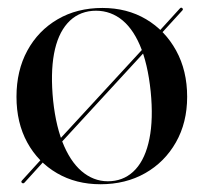

<svg xmlns="http://www.w3.org/2000/svg" viewBox="-20 -465 525 495"><path d="M36.5 6.5Q35 5 35 3.5Q35 2 36.5 0.5L106.5 -76.5L119 -90L358.5 -350L367 -359L444 -443.5Q445.5 -445 446.8 -445.2Q448 -445.5 450 -444Q451.5 -442.5 451.5 -441Q451.5 -439.5 450 -438L372 -352.5L364.5 -344L123.5 -82L111.5 -69.5L43 6Q40 9 36.5 6.5ZM244 -444.5Q307.5 -444.5 356.5 -415.5Q405.5 -386.5 434 -334.8Q462.5 -283 462.5 -215.5Q462.5 -149 433.5 -98Q404.5 -47 354.2 -18.5Q304 10 239 10Q176 10 127 -18.5Q78 -47 50.2 -97.8Q22.5 -148.5 22.5 -215.5Q22.5 -283 50.5 -334.5Q78.5 -386 128.5 -415.2Q178.5 -444.5 244 -444.5ZM267 2Q304.5 -1 329.8 -28.8Q355 -56.5 365.2 -107.2Q375.5 -158 368.5 -229Q361 -301.5 340.5 -348.8Q320 -396 288.8 -418Q257.5 -440 218 -437Q179 -433.5 153.8 -405Q128.5 -376.5 119.2 -326Q110 -275.5 117 -205.5Q124.5 -135.5 145.5 -88Q166.5 -40.5 197.8 -17.8Q229 5 267 2Z"/></svg>

Font: Fraunces 120pt
Style: Regular
Weight: 400
Version: Version 1.000;[b76b70a41]